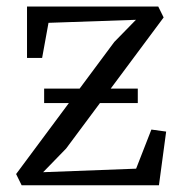

<svg xmlns="http://www.w3.org/2000/svg" viewBox="-20 -552 542 572"><path d="M385 -493 124.5 -484 105.5 -379.5H60.5V-532.5H451.5L467.5 -500L177 -109.5L108.5 -39L385.5 -49.5L431 -166L475 -160L453.5 0H44.5L28 -33.5L320.5 -427ZM111.5 -288H390.5V-245H111.5Z"/></svg>

Font: Merriweather 72pt Light
Style: Regular
Weight: 300
Version: Version 2.100